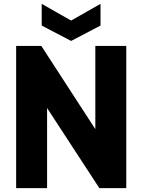

<svg xmlns="http://www.w3.org/2000/svg" viewBox="-20 -979 741 999"><path d="M637 -740H476V-307L195 -740H64V0H225V-417L497 0H637ZM197 -846 350 -766 503 -846V-959L350 -872L197 -959Z"/></svg>

Font: Malmofest
Style: Bold
Weight: 700
Designer: Jonny Pinhorn (Poppins), Kolossal
Version: Version 1.004;Glyphs 3.1.2 (3151)